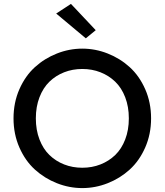

<svg xmlns="http://www.w3.org/2000/svg" viewBox="-20 -961 850 991"><path d="M270 -891.1 346.2 -940.9 474.1 -805.2 422.9 -763.2ZM80.1 -199.7Q49.8 -268.6 49.8 -350.1Q49.8 -431.6 80.1 -500.5Q110.4 -569.3 160.2 -614.5Q210 -659.7 273.7 -684.8Q337.4 -710 404.8 -710Q472.2 -710 535.9 -684.8Q599.6 -659.7 649.4 -614.5Q699.2 -569.3 729.5 -500.5Q759.8 -431.6 759.8 -350.1Q759.8 -268.6 729.5 -199.7Q699.2 -130.9 649.4 -85.7Q599.6 -40.5 535.9 -15.4Q472.2 9.8 404.8 9.8Q337.4 9.8 273.7 -15.4Q210 -40.5 160.2 -85.7Q110.4 -130.9 80.1 -199.7ZM183.8 -459Q165 -410.2 165 -350.1Q165 -290 183.8 -241.2Q202.6 -192.4 235.1 -160.9Q267.6 -129.4 311 -112.3Q354.5 -95.2 404.8 -95.2Q455.1 -95.2 498.5 -112.3Q542 -129.4 574.7 -160.9Q607.4 -192.4 626.2 -241.2Q645 -290 645 -350.1Q645 -410.2 626.2 -459Q607.4 -507.8 574.7 -539.3Q542 -570.8 498.5 -587.9Q455.1 -605 404.8 -605Q354.5 -605 311 -587.9Q267.6 -570.8 235.1 -539.3Q202.6 -507.8 183.8 -459Z"/></svg>

Font: Tiffany Gothic CC
Style: Regular
Weight: 400
Designer: indestructible type*
Foundry: Cowboy Collective
Version: Version 1.000